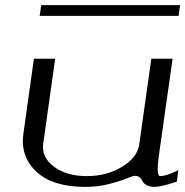

<svg xmlns="http://www.w3.org/2000/svg" viewBox="-20 -729 723 749"><path d="M505.9 -43Q498 -43 472.2 -32.2Q446.3 -21.5 403.8 -10.7Q361.3 0 312.5 0Q185.5 0 122.1 -59.1Q58.6 -118.2 71.3 -208L112.3 -500H195.3L148.4 -167Q141.6 -115.2 190.9 -78.6Q240.2 -42 318.4 -42Q396.5 -42 456.5 -78.6Q516.6 -115.2 523.4 -167L570.3 -500H653.3L599.6 -121.1Q588.9 -42 604.5 -42Q628.9 -42 675.8 -65.4L669.9 -20.5Q609.4 0 583 0Q562.5 0 551.3 -6.8Q540 -13.7 536.6 -21.5Q533.2 -29.3 525.9 -36.1Q518.6 -43 505.9 -43ZM682.6 -709 676.8 -667H134.8L140.6 -709Z"/></svg>

Font: okolaks
Style: RegularItalic
Weight: 500
Italic angle: -8°
Version: Version 000.6.0